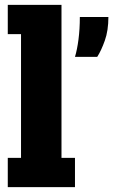

<svg xmlns="http://www.w3.org/2000/svg" viewBox="-20 -770 470 790"><path d="M12 0V-120.5H66.5V-629.5H12V-750H233V-120.5H288.5V0ZM288.5 -536Q297.5 -565.5 303 -608Q308.5 -650.5 308.5 -700H426Q426 -644 411.2 -602.8Q396.5 -561.5 380 -536Z"/></svg>

Font: Trispace Condensed
Style: Bold
Weight: 700
Width: 3
Designer: Tyler Finck
Foundry: Etcetera Type Company
Version: Version 1.210; ttfautohint (v1.8.3)